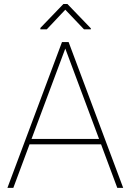

<svg xmlns="http://www.w3.org/2000/svg" viewBox="-20 -916 637 936"><path d="M551.8 0 472.7 -212.4H124L44.9 0H16.1L282.2 -710.9H314.5L580.6 0ZM133.8 -238.8H462.9L298.3 -679.2ZM308.6 -896.5 422.9 -777.8V-772.9H389.6L298.3 -868.7L208 -772.9H176.8V-779.8L289.1 -896.5Z"/></svg>

Font: Vazirmatn UI FD Thin
Style: Regular
Weight: 100
Designer: Saber Rastikerdar
Foundry: Saber Rastikerdar
Version: Version 33.003